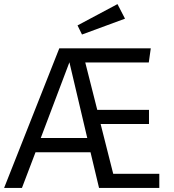

<svg xmlns="http://www.w3.org/2000/svg" viewBox="-29 -926 856 946"><path d="M586.9 -834 375 -755.9 353 -800.8 549.8 -905.8ZM528.8 -69.8H755.9V0H459L417 -175.8H146L79.1 0H-8.8L263.2 -688H713.9L704.1 -618.2H391.1L450.2 -384.8H705.1V-314.9H466.8ZM171.9 -246.1H400.9L313 -619.1Z"/></svg>

Font: Fira Sans Book
Style: Regular
Weight: 350
Designer: Carrois Corporate & Edenspiekermann AG
Foundry: Carrois Corporate GbR & Edenspiekermann AG
Version: Version 4.203;PS 004.203;hotconv 1.0.88;makeotf.lib2.5.64775